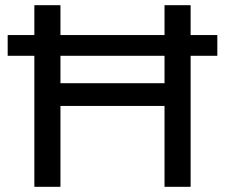

<svg xmlns="http://www.w3.org/2000/svg" viewBox="-20 -720 867 740"><path d="M614.1 -700H714.7V0H614.1ZM112.4 -700H213V0H112.4ZM203.7 -399.3H622.6V-311.7H203.7ZM9.6 -584.9H817.6V-505H9.6Z"/></svg>

Font: iiserrat Thin
Style: Regular
Weight: 100
Designer: Akira Ohta
Foundry: Akira Ohta
Version: Version 1.200;Glyphs 3.3.1 (3343)